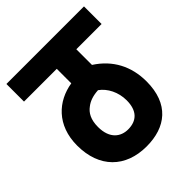

<svg xmlns="http://www.w3.org/2000/svg" viewBox="-178 -727 833 833"><g transform="rotate(-45 238.0 -311.0)"><path d="M476 -514V-622H0V-514H201V-425C107 -410 28 -341 28 -216C28 -80 110 0 239 0C356 0 438 -62 438 -200C438 -292 399 -368 321 -418V-514ZM234 -109C191 -109 149 -136 149 -209C149 -255 165 -281 187 -297C206 -312 230 -320 262 -322C296 -298 319 -253 319 -203C319 -140 288 -109 234 -109Z"/></g></svg>

Font: Noto Sans ExtraCondensed
Style: Bold Italic
Weight: 700
Width: 2
Italic angle: -12°
Designer: Monotype Design Team
Foundry: Monotype Imaging Inc.
Version: Version 2.013